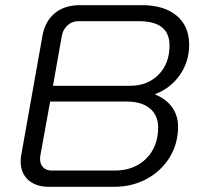

<svg xmlns="http://www.w3.org/2000/svg" viewBox="-20 -720 772 743"><path d="M60 -95Q60 -111 62 -119L144 -580Q154 -637 191.5 -668.5Q229 -700 289 -700H529Q615 -700 663.5 -659.5Q712 -619 712 -547Q712 -482 676.5 -430.5Q641 -379 581 -356V-354Q623 -337 646 -305Q669 -273 669 -230Q669 -164 636.5 -111Q604 -58 547.5 -27.5Q491 3 421 3H170Q119 3 89.5 -23.5Q60 -50 60 -95ZM483 -388Q551 -388 593.5 -431Q636 -474 636 -544Q636 -638 518 -638H282Q259 -638 241 -621.5Q223 -605 219 -580L185 -388ZM424 -60Q499 -60 545.5 -106Q592 -152 592 -227Q592 -274 560 -300.5Q528 -327 470 -327H174L136 -117Q135 -113 135 -105Q135 -84 147.5 -72Q160 -60 180 -60Z"/></svg>

Font: Kodchasan
Style: Italic
Weight: 400
Italic angle: -10°
Version: Version 1.000; ttfautohint (v1.6)